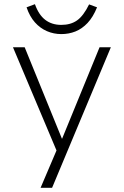

<svg xmlns="http://www.w3.org/2000/svg" viewBox="-20 -718 592 918"><path d="M174 180 258 -17V20L42 -492H98L276 -55H277L456 -492H510L229 180ZM273 -555Q237 -555 204.5 -569Q172 -583 147 -611Q122 -639 107 -683L147 -698Q165 -647 196.5 -623Q228 -599 273 -599Q318 -599 348.5 -620.5Q379 -642 406 -697L444 -683Q425 -636 398.5 -608Q372 -580 340.5 -567.5Q309 -555 273 -555Z"/></svg>

Font: Nunito Sans 7pt ExtraLight
Style: Regular
Weight: 250
Designer: Vernon Adams
Foundry: Vernon Adams
Version: Version 3.101;gftools[0.9.27]